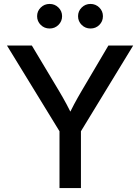

<svg xmlns="http://www.w3.org/2000/svg" viewBox="-20 -960 715 980"><path d="M283.7 0V-290L15.6 -727.5H142.6L280.8 -496.6Q301.8 -461.4 320.1 -427.2Q338.4 -393.1 357.4 -351.6H321.3Q339.8 -393.6 358.2 -427.7Q376.5 -461.9 397 -496.6L533.2 -727.5H659.7L393.1 -290V0ZM441.9 -814.5Q415.5 -814.5 397 -832.8Q378.4 -851.1 378.4 -877.4Q378.4 -903.3 397 -921.6Q415.5 -939.9 441.9 -939.9Q468.3 -939.9 486.8 -921.6Q505.4 -903.3 505.4 -877.4Q505.4 -851.1 487.1 -832.8Q468.8 -814.5 441.9 -814.5ZM233.4 -814.5Q206.5 -814.5 188 -832.8Q169.4 -851.1 169.4 -877.4Q169.4 -903.3 188 -921.6Q206.5 -939.9 233.4 -939.9Q259.8 -939.9 278.3 -921.6Q296.9 -903.3 296.9 -877.4Q296.9 -851.1 278.3 -832.8Q259.8 -814.5 233.4 -814.5Z"/></svg>

Font: Inter 24pt Medium
Style: Regular
Weight: 500
Designer: Rasmus Andersson
Foundry: rsms
Version: Version 4.001;git-66647c0bb